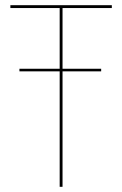

<svg xmlns="http://www.w3.org/2000/svg" viewBox="-20 -720 471 740"><path d="M54.9 -445V-455H369.9V-445ZM20 -689V-700H411V-689H221V0H210V-689Z"/></svg>

Font: Jost* Hairline
Style: Regular
Weight: 100
Version: Version 3.7